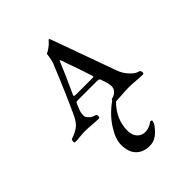

<svg xmlns="http://www.w3.org/2000/svg" viewBox="-211 -578 978 978"><g transform="rotate(-45 277.5 -89.0)"><path d="M37 3Q31 3 31.5 -8Q32 -19 37 -21Q74 -33 94 -50Q111 -64 125 -92Q169 -184 241 -360Q246 -374 248 -386Q249 -391 250 -399Q251 -407 252 -412L253 -418Q259 -419 276 -431Q293 -443 298 -449Q310 -463 312 -463Q316 -463 319 -454L444 -107Q455 -75 479 -50Q501 -26 524 -21Q530 -19 531 -8Q532 3 524 3Q506 3 476.5 0.5Q447 -2 428 -2Q406 -2 373.5 0.5Q341 3 330 3Q266 68 266 150Q266 182 283 200.5Q300 219 326 219Q354 219 380 199Q383 197 388 199Q393 201 392 205Q389 221 376 236L372 241Q368 246 365 249Q362 252 356 258Q350 264 344 268Q338 272 330 276.5Q322 281 312 283Q302 285 292 285Q246 285 219 257.5Q192 230 192 177Q192 136 227 81.5Q262 27 320 -14Q322 -21 325 -21Q351 -26 365 -48Q373 -62 367 -89Q365 -100 353 -132Q351 -139 334 -139H192Q185 -139 180 -127Q164 -87 164 -84Q160 -59 165 -51Q180 -27 207 -21Q214 -20 214 -8.5Q214 3 207 3Q187 3 157 0.5Q127 -2 108 -2Q94 -2 72 0.5Q50 3 37 3ZM270 -337Q249 -285 199 -176Q196 -170 199 -168Q202 -166 212 -166H329Q337 -166 338 -167Q339 -168 337 -176Q331 -198 282 -337Q279 -345 277.5 -347Q276 -349 274.5 -347Q273 -345 270 -337Z"/></g></svg>

Font: EB Garamond 12 All SC
Style: AllSC
Weight: 400
Version: Version 0.016 ; ttfautohint (v0.97) -l 8 -r 50 -G 200 -x 0 -